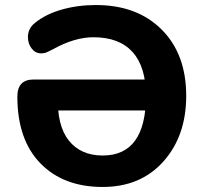

<svg xmlns="http://www.w3.org/2000/svg" viewBox="-20 -734 809 763"><path d="M388 9Q232 9 140.5 -85Q49 -179 49 -350Q49 -418 113 -418H621V-295H169L210 -353Q206 -235 253.5 -175.5Q301 -116 388 -116Q474 -116 517 -175.5Q560 -235 560 -353Q560 -468 507 -527Q454 -586 351 -586Q314 -586 273.5 -574Q233 -562 192 -539Q178 -532 167.5 -527Q157 -522 143 -522Q121 -522 106 -541Q91 -560 91 -587Q91 -621 119 -643Q162 -678 225.5 -696Q289 -714 361 -714Q525 -714 622.5 -616.5Q720 -519 720 -353Q720 -194 629.5 -92.5Q539 9 388 9Z"/></svg>

Font: Nunito VF Beta Light
Style: Regular
Weight: 300
Designer: Vernon Adams
Foundry: newtypography
Version: Version 3.001